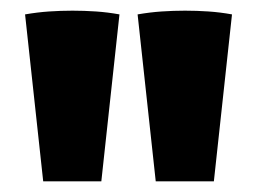

<svg xmlns="http://www.w3.org/2000/svg" viewBox="-20 -694 499 360"><path d="M61 -354 27 -667Q50 -671 72 -672.5Q94 -674 116 -674Q138 -674 160 -672.5Q182 -671 204 -667L170 -354ZM272 -354 238 -667Q261 -671 283 -672.5Q305 -674 327 -674Q349 -674 371 -672.5Q393 -671 415 -667L381 -354Z"/></svg>

Font: Piazzolla SC Black
Style: Regular
Weight: 900
Designer: Juan Pablo del Peral
Foundry: Huerta Tipografica
Version: Version 1.330